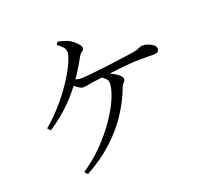

<svg xmlns="http://www.w3.org/2000/svg" viewBox="-134 -949 1268 1154"><g transform="rotate(-20 500.0 -372.0)"><path d="M103.7 -308.8Q151.3 -348.3 193.1 -394.1Q235 -439.9 268.5 -486Q302 -532 326.1 -573.6Q350.1 -615.2 363.1 -648.2Q376 -681.1 376 -698.9Q376 -716.1 364.7 -729.5Q353.3 -743 330.1 -760.9L340 -777.5Q360 -773.7 378 -768.3Q395.9 -763 408.3 -756.4Q422.7 -749.5 437 -737.4Q451.3 -725.2 461.1 -713.1Q470.8 -701.1 470.8 -691.9Q470.8 -678.5 459.1 -671.3Q447.4 -664.2 438.5 -648.9Q402.9 -583.3 359.9 -521.2Q316.9 -459 259.4 -401.4Q201.8 -343.7 121.2 -290.1ZM332 -540.6Q354.3 -530.6 369.7 -526.1Q385.1 -521.6 401 -521.6Q417.9 -521.6 452.3 -525Q486.7 -528.4 529.5 -533.4Q572.4 -538.4 614.6 -543.9Q656.9 -549.4 691.3 -554.4Q725.7 -559.4 742.3 -561.6Q764.1 -565 775.8 -569.4Q787.4 -573.9 794.5 -577.6Q801.5 -581.3 810.8 -581.3Q828.3 -581.3 847 -574.6Q865.8 -567.9 879.1 -557.4Q892.4 -546.9 892.4 -534.1Q892.4 -521.6 885.5 -514.2Q878.5 -506.8 853.5 -506.8Q838.8 -506.8 815.1 -507Q791.4 -507.1 765.1 -507.1Q738.8 -507.1 715.2 -505.1Q692.9 -504.1 659.6 -500.5Q626.2 -496.8 589 -492.3Q551.7 -487.8 517.7 -483.7Q483.7 -479.6 459.9 -476.4Q440.9 -474 423.7 -470.2Q406.4 -466.4 392.4 -466.4Q382.1 -466.4 368 -475.1Q353.8 -483.9 340.2 -495.9Q326.6 -507.8 316.6 -517.7ZM241.1 32.9 223.4 14Q296.7 -34.4 356.8 -96.6Q417 -158.9 460.7 -223.1Q504.4 -287.3 527.9 -343.5Q551.4 -399.7 551.4 -435.9Q551.4 -452.4 539.7 -465.2Q528 -477.9 509.2 -487.9L524.7 -503.1Q556.7 -497.1 582.8 -484.2Q608.8 -471.3 624.5 -456.7Q640.2 -442.1 640.2 -431.2Q640.2 -418.3 630.6 -410Q620.9 -401.7 615 -385.3Q585.8 -306.5 535.8 -230.6Q485.7 -154.7 412.9 -87.8Q340 -20.9 241.1 32.9Z"/></g></svg>

Font: Noto Serif HK
Style: Regular
Weight: 200
Designer: Ryoko NISHIZUKA 西塚涼子 (kana & ideographs); Frank Grießhammer (Latin, Greek & Cyrillic); Wenlong ZHANG 张文龙 (bopomofo); San
Foundry: Adobe
Version: Version 2.001;hotconv 1.1.0;makeotfexe 2.6.0